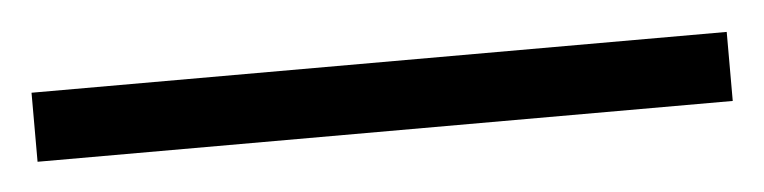

<svg xmlns="http://www.w3.org/2000/svg" viewBox="-23 30 529 133"><g transform="rotate(-5 241.5 97.0)"><path d="M483.4 121.1H0V73.1H483.4Z"/></g></svg>

Font: t
Style: Regular
Weight: 400
Designer: Takis Katsoulidis and George D. Matthiopoulos
Foundry: Takis Katsoulidis and George D. Matthiopoulos
Version: Version 1.0 ; ttfautohint (v1.8.1)